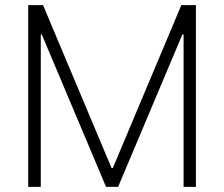

<svg xmlns="http://www.w3.org/2000/svg" viewBox="-20 -727 873 747"><path d="M147.5 -707 414.1 -73.2H418.9L685.5 -707H742.2V0H694.3V-592.8H689.5L439.5 0H392.6L142.6 -592.8H138.7V0H89.8V-707Z"/></svg>

Font: Pretendard ExtraLight
Style: Regular
Weight: 200
Designer: Base glyphs from Inter by Rasmus Andersson; Hangeul glyphs from Noto Sans CJK(Source Han Sans) by Jang Soo-young and Kan
Foundry: Kil Hyung-jin
Version: Version 1.309